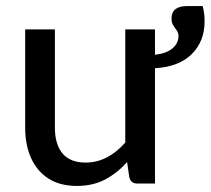

<svg xmlns="http://www.w3.org/2000/svg" viewBox="-20 -605 694 633"><path d="M233.5 8Q178 8 140 -16.2Q102 -40.5 82.5 -83.8Q63 -127 63 -184V-508H161V-184Q161 -129.5 186 -99.2Q211 -69 262.5 -69Q334.5 -69 393 -135V-508H491V-424.5Q528.5 -428.5 548.5 -445.5Q568.5 -462.5 568.5 -486.5Q568.5 -494 565.5 -499.8Q562.5 -505.5 558 -511.2Q553.5 -517 549.5 -524.5Q545.5 -532 545.5 -544Q545.5 -585 597 -585H648Q654.5 -563.5 654.5 -534Q654.5 -469.5 612.8 -427.2Q571 -385 491 -380V0H432Q412 0 406.5 -19.5L399 -70.5Q366.5 -34.5 326.5 -13.2Q286.5 8 233.5 8Z"/></svg>

Font: Verano Sans Medium
Style: Regular
Weight: 500
Designer: Lukasz Dziedzic with Adam Twardoch and Botio Nikoltchev
Foundry: tyPoland Lukasz Dziedzic
Version: Version 3.001;December 28, 2019;FontCreator 12.0.0.2547 64-b